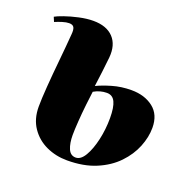

<svg xmlns="http://www.w3.org/2000/svg" viewBox="-103 -637 747 752"><g transform="rotate(20 270.5 -260.5)"><path d="M255 -297Q279 -309 316.5 -320Q354 -331 396 -331Q451 -331 487 -303Q523 -275 523 -220Q523 -181 506.5 -140Q490 -99 456.5 -64Q423 -29 372 -7.5Q321 14 252 14Q205 14 165 -4.5Q125 -23 100.5 -59Q76 -95 76 -146Q76 -177 80 -230.5Q84 -284 90 -344Q96 -404 100 -456Q102 -476 97 -485Q92 -494 77 -494Q65 -494 49 -489Q33 -484 19 -478L11 -497Q21 -503 46.5 -512Q72 -521 104 -528Q136 -535 163 -535Q218 -535 246.5 -505Q275 -475 270 -421Q267 -391 263 -359Q259 -327 255 -297ZM255 -273Q252 -252 248 -216Q244 -180 241.5 -144Q239 -108 239 -87Q239 -53 248.5 -30.5Q258 -8 280 -8Q301 -8 317.5 -36Q334 -64 344 -108Q354 -152 354 -199Q354 -244 343.5 -266Q333 -288 309 -288Q281 -288 255 -273Z"/></g></svg>

Font: Literata 72pt ExtraBold
Style: Italic
Weight: 800
Italic angle: -2°
Designer: Latin by Veronika Burian and Jose Scaglione. Greek by Irene Vlachou. Cyrillic by Vera Evstafieva
Foundry: TypeTogether
Version: Version 3.002